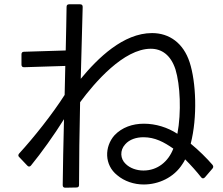

<svg xmlns="http://www.w3.org/2000/svg" viewBox="-20 -825 1040 894"><path d="M80 -524C80 -516 84 -512 92 -512L284 -518C283 -474 282 -429 281 -383C225 -295 137 -184 69 -110C64 -104 64 -98 70 -93L107 -54C112 -48 119 -48 124 -54C173 -114 231 -195 278 -270C275 -156 273 -47 272 37C272 45 276 49 284 49L336 48C344 48 348 44 348 37C348 -76 350 -214 353 -349C421 -441 556 -598 682 -598C733 -598 775 -569 797 -502C819 -430 825 -303 806 -202C760 -232 705 -249 650 -249C597 -249 548 -232 513 -195C466 -142 465 -57 526 -9C559 19 604 34 649 34C718 34 790 2 830 -62C835 -69 839 -76 842 -83C869 -56 895 -27 917 1C922 7 928 7 934 1L970 -41C974 -46 974 -52 969 -58C942 -89 906 -125 868 -156C900 -280 893 -443 863 -535C834 -624 769 -671 688 -671C554 -671 435 -554 356 -458C360 -590 363 -711 365 -793C365 -801 361 -805 353 -805H302C294 -805 290 -801 290 -793C289 -738 288 -667 286 -590L92 -584C84 -584 80 -580 80 -572ZM787 -133C764 -73 714 -31 648 -31C616 -31 585 -42 565 -62C540 -85 537 -125 563 -153C583 -176 615 -186 648 -186C702 -186 744 -163 787 -133Z"/></svg>

Font: LINE Seed JP App_OTF Regular
Style: Regular
Weight: 400
Designer: LY Corporation & Fontrix & Fontworks
Version: Version 1.002